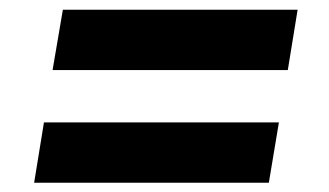

<svg xmlns="http://www.w3.org/2000/svg" viewBox="-20 -492 687 401"><path d="M89.8 -345.7 111.3 -471.7H601.6L581.1 -345.7ZM51.3 -110.4 71.8 -236.3H562.5L541.5 -110.4Z"/></svg>

Font: Inter Tight
Style: Bold Italic
Weight: 700
Italic angle: -9.39999°
Designer: Rasmus Andersson
Foundry: rsms
Version: Version 3.004